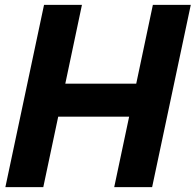

<svg xmlns="http://www.w3.org/2000/svg" viewBox="-20 -765 800 785"><path d="M2 0 160 -745H315L247 -423H537L605 -745H760L602 0H447L508 -288H218L157 0Z"/></svg>

Font: Plus Jakarta Display
Style: Bold Italic
Weight: 700
Italic angle: -12°
Designer: Gumpita Rahayu
Foundry: Tokotype Studio
Version: Version 1.000;hotconv 1.0.109;makeotfexe 2.5.65596